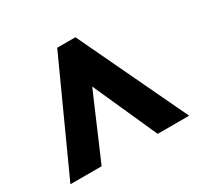

<svg xmlns="http://www.w3.org/2000/svg" viewBox="-108 -838 720 703"><g transform="rotate(-30 252.5 -486.5)"><path d="M2 -258 210 -715H287L504 -258H371L250 -528L134 -258Z"/></g></svg>

Font: Noto Sans Display Condensed ExtraBold
Style: Regular
Weight: 800
Width: 3
Designer: Monotype Design Team
Foundry: Monotype Imaging Inc.
Version: Version 2.003